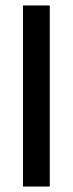

<svg xmlns="http://www.w3.org/2000/svg" viewBox="-20 -682 266 702"><path d="M64 0V-662H162V0Z"/></svg>

Font: Anek Telugu Medium
Style: Regular
Weight: 500
Designer: Omkar Bhoir (Telugu), Yesha Goshar (Latin)
Foundry: Ek Type
Version: Version 1.003